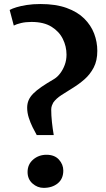

<svg xmlns="http://www.w3.org/2000/svg" viewBox="-20 -925 526 954"><path d="M162.5 -254Q153 -270.5 142 -292.8Q131 -315 123 -340Q115 -365 115 -389.5Q115 -410 122.2 -427Q129.5 -444 145.2 -460Q161 -476 186.5 -493.5Q212 -511 249 -532.5Q265.5 -542.5 279.2 -560.8Q293 -579 301.8 -602.8Q310.5 -626.5 310.5 -653.5Q310.5 -694.5 292.2 -731.5Q274 -768.5 235.8 -792.2Q197.5 -816 136.5 -816Q107.5 -816 84.5 -810.5Q61.5 -805 48.5 -798L28 -875.5Q40.5 -882.5 61.8 -889Q83 -895.5 113 -900.2Q143 -905 181 -905Q257 -905 311 -885.5Q365 -866 398.5 -832.8Q432 -799.5 447.8 -758Q463.5 -716.5 463.5 -672Q463.5 -623.5 445.5 -589.2Q427.5 -555 399.8 -530.8Q372 -506.5 341.2 -487.8Q310.5 -469 284.5 -452Q258.5 -435 244.5 -415Q241.5 -410 238 -400.8Q234.5 -391.5 234.5 -380.5Q234.5 -351.5 238 -318.8Q241.5 -286 247 -254ZM197 8.5Q166 8.5 141.5 -13.2Q117 -35 117 -70Q117 -108.5 144.8 -132.2Q172.5 -156 211 -156Q251 -156 272.8 -132Q294.5 -108 294.5 -77.5Q294.5 -36.5 267 -14Q239.5 8.5 197 8.5Z"/></svg>

Font: Merriweather 36pt ExtraBold
Style: Regular
Weight: 800
Designer: Eben Sorkin
Foundry: Eben Sorkin
Version: Version 2.100